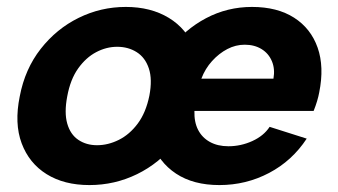

<svg xmlns="http://www.w3.org/2000/svg" viewBox="-20 -527 975 554"><path d="M238 7Q165 7 114.5 -24.5Q64 -56 42.5 -113.5Q21 -171 37 -249Q52 -328 97.5 -386Q143 -444 207 -475.5Q271 -507 343 -507Q415 -507 467 -475.5Q519 -444 541 -386.5Q563 -329 548 -251Q532 -172 486 -114Q440 -56 375.5 -24.5Q311 7 238 7ZM260 -108Q292 -108 323 -123.5Q354 -139 377.5 -170.5Q401 -202 411 -251Q420 -298 409.5 -329.5Q399 -361 374.5 -376.5Q350 -392 318 -392Q287 -392 257.5 -376.5Q228 -361 205.5 -329.5Q183 -298 174 -249Q165 -202 174 -170.5Q183 -139 206 -123.5Q229 -108 260 -108ZM613 7Q538 7 488 -26Q438 -59 417.5 -118Q397 -177 413 -254Q427 -328 470 -385Q513 -442 574.5 -474.5Q636 -507 707 -507Q780 -507 828.5 -476Q877 -445 896.5 -389.5Q916 -334 901 -260Q899 -249 895 -235.5Q891 -222 885 -207H541Q540 -175 551.5 -152.5Q563 -130 585.5 -117.5Q608 -105 639 -105Q675 -105 708 -120Q741 -135 758 -161L865 -127Q823 -63 756.5 -28Q690 7 613 7ZM769 -300Q774 -328 764.5 -350.5Q755 -373 734.5 -385.5Q714 -398 686 -398Q660 -398 636 -385.5Q612 -373 592 -351Q572 -329 561 -300Z"/></svg>

Font: Albert Sans
Style: Bold Italic
Weight: 700
Italic angle: -11.25°
Designer: Andreas Rasmussen
Foundry: a.Foundry
Version: Version 1.025